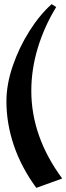

<svg xmlns="http://www.w3.org/2000/svg" viewBox="-20 -786 320 926"><path d="M251 -752Q193 -657 162 -554Q131 -451 131 -348Q131 -127 280 75L155 120Q82 20 46.5 -85.5Q11 -191 11 -297Q11 -379 41.5 -468Q72 -557 121.5 -635.5Q171 -714 229 -766Z"/></svg>

Font: Rakkas
Style: Regular
Weight: 400
Designer: Zeynep Akay
Foundry: Zeynep Akay
Version: Version 2.000